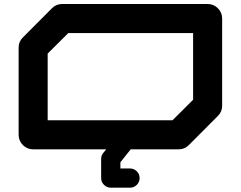

<svg xmlns="http://www.w3.org/2000/svg" viewBox="-20 -728 1174 936"><path d="M921.4 -241.7V-566.9H313L212.4 -466.8V-141.6H820.8ZM497.6 0H141.6Q112.3 0 91.6 -20.8Q70.8 -41.5 70.8 -70.8V-496.1Q70.8 -525.4 91.8 -545.9L233.4 -688Q253.9 -708.5 283.2 -708.5H992.2Q1021.5 -708.5 1042.2 -687.7Q1063 -667 1063 -637.7V-212.4Q1063 -183.1 1042 -162.6L900.4 -20.5Q879.9 0 850.1 0H617.2L566.9 63V93.3H613.8Q632.8 93.3 646.7 106.9Q660.6 120.6 660.6 140.1Q660.6 159.7 646.7 173.3Q632.8 187 613.8 187H520Q501 187 487.1 173.3Q473.1 159.7 473.1 140.1V46.4Q473.1 29.8 483.4 17.6Z"/></svg>

Font: Robtronika
Style: Regular
Weight: 400
Designer: GGBot
Version: 1.00